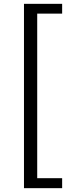

<svg xmlns="http://www.w3.org/2000/svg" viewBox="-20 -811 378 1001"><path d="M105 -791V170H304V118H174V-740H304V-791Z"/></svg>

Font: Kinto Sans
Style: Regular
Weight: 400
Designer: Authors: Ryoko NISHIZUKA  (kana & ideographs); Paul D. Hunt (Latin, Greek & Cyrillic); Wenlong ZHANG  (bopomofo); Sandol
Foundry: Adobe Systems Incorporated, ookami Inc.
Version: Version 0.001